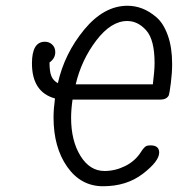

<svg xmlns="http://www.w3.org/2000/svg" viewBox="-20 -639 618 667"><path d="M91 -419Q91 -494 136 -494Q151 -494 161.5 -484Q172 -474 172 -458Q172 -436 152 -422Q152 -390 158.5 -374.5Q165 -359 181 -350Q204 -453 272.5 -536Q341 -619 423 -619Q449 -619 474 -609.5Q499 -600 523.5 -579Q548 -558 563 -516Q578 -474 578 -417Q578 -386 573.5 -350.5Q569 -315 566 -307Q558 -293 537 -293H232Q227 -258 227 -230Q227 -150 259.5 -97.5Q292 -45 343 -45Q380 -45 414.5 -62Q449 -79 469 -110Q481 -129 489 -132Q494 -134 503 -134Q533 -134 533 -109Q533 -79 476.5 -35.5Q420 8 338 8Q261 8 213.5 -59.5Q166 -127 166 -231Q166 -260 171 -297Q91 -319 91 -419ZM243 -346H511Q517 -394 517 -420Q517 -501 488 -533.5Q459 -566 422 -566Q366 -566 314.5 -498.5Q263 -431 243 -346Z"/></svg>

Font: CMU Typewriter Text
Style: LightOblique
Weight: 200
Italic angle: -9.46001°
Version: Version 0.7.0